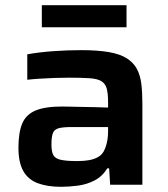

<svg xmlns="http://www.w3.org/2000/svg" viewBox="-20 -711 648 739"><path d="M215 8Q162 8 125 -6Q88 -20 69.5 -53Q51 -86 51 -142Q51 -201 65.5 -235.5Q80 -270 116.5 -285.5Q153 -301 219 -301Q229 -301 249 -300.5Q269 -300 295 -299.5Q321 -299 347.5 -298.5Q374 -298 396 -297V-317Q396 -352 390.5 -371Q385 -390 369.5 -399Q354 -408 324 -410Q294 -412 246 -412Q222 -412 190.5 -411Q159 -410 130 -408Q101 -406 85 -404V-502Q130 -510 183.5 -514Q237 -518 292 -518Q356 -518 399 -510.5Q442 -503 468 -486.5Q494 -470 507 -445.5Q520 -421 524 -388Q528 -355 528 -312V0H404L400 -63H393Q374 -32 344 -16.5Q314 -1 280 3.5Q246 8 215 8ZM278 -91Q303 -91 322.5 -94.5Q342 -98 356.5 -106Q371 -114 379 -128Q387 -143 391.5 -162.5Q396 -182 396 -208V-222H255Q223 -222 206 -217.5Q189 -213 183.5 -198.5Q178 -184 178 -155Q178 -128 185 -114.5Q192 -101 213.5 -96Q235 -91 278 -91ZM141 -606V-691H467V-606Z"/></svg>

Font: Saira SemiExpanded SemiBold
Style: Regular
Weight: 600
Width: 6
Designer: Hector Gatti with collaboration of the Omnibus-Type team
Foundry: Omnibus-Type
Version: Version 1.101